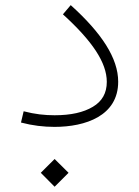

<svg xmlns="http://www.w3.org/2000/svg" viewBox="-20 -480 531 733"><path d="M188.5 232.9 241.7 179.7 188.5 127 135.7 179.7ZM431.2 -168C431.2 -257.3 368.7 -353.5 250 -460.4L220.2 -425.3C332 -323.7 387.7 -241.2 387.7 -167.5C387.7 -125 370.1 -93.3 334.5 -72.3C298.8 -50.8 250.5 -40 188.5 -40C150.9 -40 113.3 -43.9 70.3 -55.2L60.1 -12.2C104.5 -0.5 146.5 4.4 188 4.4C306.2 4.4 431.2 -37.6 431.2 -168Z"/></svg>

Font: Estedad ExtraLight
Style: Regular
Weight: 200
Designer: Amin Abedi
Version: Version 7.3